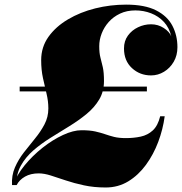

<svg xmlns="http://www.w3.org/2000/svg" viewBox="-20 -780 787 830"><path d="M32 20Q29.5 -21.5 44.5 -56Q59.5 -90.5 83.2 -121Q107 -151.5 131.2 -181Q155.5 -210.5 172.2 -242.2Q189 -274 189 -311Q189 -343 181.2 -375Q173.5 -407 165.8 -442.2Q158 -477.5 158 -520Q158 -576.5 189.5 -620.8Q221 -665 273.8 -696.2Q326.5 -727.5 391.8 -743.8Q457 -760 525 -760Q606 -760 654.8 -735.2Q703.5 -710.5 725.2 -668.8Q747 -627 747 -576Q747 -540.5 731 -513Q715 -485.5 689 -469.8Q663 -454 633 -454Q584.5 -454 550.2 -485.8Q516 -517.5 516 -570.5Q516 -603 533 -626.2Q550 -649.5 576.8 -662.2Q603.5 -675 633 -675Q663.5 -675 688.2 -658.8Q713 -642.5 720.5 -622.5Q711.5 -660.5 688.5 -685.2Q665.5 -710 633.2 -722.5Q601 -735 565 -735Q528 -735 499 -721.2Q470 -707.5 450 -685Q430 -662.5 419.5 -635.2Q409 -608 409 -580Q409 -550.5 414.2 -531Q419.5 -511.5 424.5 -489.2Q429.5 -467 429.5 -429.5Q429.5 -384.5 409 -350Q388.5 -315.5 354.5 -287.5Q320.5 -259.5 279.8 -234.5Q239 -209.5 198.5 -184.2Q158 -159 124.2 -129.8Q90.5 -100.5 70.2 -64Q50 -27.5 50.5 20ZM437 30.5Q386 30.5 343 21.2Q300 12 264.5 0Q229 -12 200 -21.2Q171 -30.5 147 -30.5Q112.5 -30.5 88 -16.5Q63.5 -2.5 52 20H37Q52 -23 86.2 -65Q120.5 -107 164.2 -141.5Q208 -176 252.5 -196.5Q297 -217 332 -217Q368 -217 391.5 -211.8Q415 -206.5 433.8 -200Q452.5 -193.5 473.2 -188.2Q494 -183 524.5 -183Q558.5 -183 588.5 -189.5Q618.5 -196 640.5 -216.2Q662.5 -236.5 672.5 -277.5H692Q684.5 -221 664 -166.5Q643.5 -112 611 -67.5Q578.5 -23 534.8 3.8Q491 30.5 437 30.5ZM65 -385V-405.5H615V-385Z"/></svg>

Font: Bodoni Moda 11pt Black
Style: Italic
Weight: 900
Italic angle: -13°
Designer: Owen Earl
Foundry: indestructible type
Version: Version 2.004